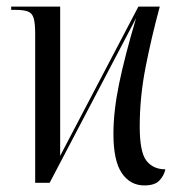

<svg xmlns="http://www.w3.org/2000/svg" viewBox="-20 -556 576 584"><path d="M419 8Q376 8 350.5 -29.5Q325 -67 325 -149Q325 -218 342.5 -302.5Q360 -387 394 -501L131 0H87V-453Q87 -485 82.5 -500.5Q78 -516 65 -521Q52 -526 26 -526H14V-536H163V-82L401 -536H466Q440 -440 422.5 -350Q405 -260 405 -171Q405 -93 425.5 -67Q446 -41 483 -41Q479 -22 465 -7Q451 8 419 8Z"/></svg>

Font: Noto Serif Display ExtraCondensed
Style: Regular
Weight: 400
Width: 2
Designer: Monotype Design Team
Foundry: Monotype Imaging Inc.
Version: Version 2.009